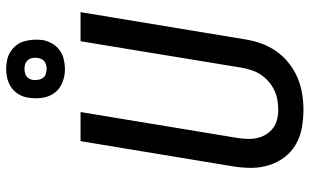

<svg xmlns="http://www.w3.org/2000/svg" viewBox="-216 -808 1031 640"><g transform="rotate(-90 300.0 -487.5)"><path d="M255 8Q224 8 194 2.5Q164 -3 139 -17.5Q114 -32 96.5 -55Q79 -78 70 -106.5Q61 -135 61 -165.5Q61 -196 66 -227L150 -735H247L161 -214Q158 -196 157.5 -179Q157 -162 160.5 -146Q164 -130 172.5 -116.5Q181 -103 193.5 -93.5Q206 -84 222 -80Q238 -76 255 -76Q271 -76 288 -79Q305 -82 320.5 -89.5Q336 -97 349.5 -109Q363 -121 372.5 -135.5Q382 -150 387 -166.5Q392 -183 395 -199L483 -735H580L489 -185Q485 -159 475.5 -132.5Q466 -106 450 -83Q434 -60 411 -41.5Q388 -23 362 -12Q336 -1 309 3.5Q282 8 255 8ZM390 -787Q367 -787 345.5 -795.5Q324 -804 311 -821.5Q298 -839 294.5 -862Q291 -885 295 -909Q297 -925 305.5 -940Q314 -955 328 -965Q342 -975 358.5 -979Q375 -983 391 -983Q406 -983 421.5 -979.5Q437 -976 449 -968Q461 -960 470 -948.5Q479 -937 483 -922.5Q487 -908 488 -892.5Q489 -877 487 -861Q484 -845 475.5 -830Q467 -815 453.5 -805Q440 -795 423 -791Q406 -787 390 -787ZM391 -848Q397 -848 403 -849.5Q409 -851 414.5 -854.5Q420 -858 423 -864Q426 -870 427 -876Q429 -885 427.5 -894Q426 -903 421 -909.5Q416 -916 408 -919Q400 -922 391 -922Q385 -922 378.5 -920.5Q372 -919 366.5 -915.5Q361 -912 358 -906Q355 -900 354 -894Q353 -885 354.5 -876Q356 -867 360.5 -860.5Q365 -854 373.5 -851Q382 -848 391 -848Z"/></g></svg>

Font: Iosevka Md Ex Obl
Style: Regular
Weight: 500
Width: 7
Italic angle: -9°
Monospace: yes
Designer: Belleve Invis
Foundry: Belleve Invis
Version: Version 32.5.0; ttfautohint (v1.8.4)